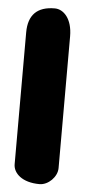

<svg xmlns="http://www.w3.org/2000/svg" viewBox="-51 -722 335 751"><g transform="rotate(5 116.0 -347.0)"><path d="M133.5 -692C64.5 -692 30 -657.5 30 -588.5V-71C30 -36.5 64.5 -2 133.5 -2C168 -2 202.5 -36.5 202.5 -71V-588.5C202.5 -657.5 168 -692 133.5 -692Z"/></g></svg>

Font: OpenLukyanov
Style: Regular
Weight: 400
Designer: Michail Lukyanov
Foundry: book-let.ru
Version: Version 2.1